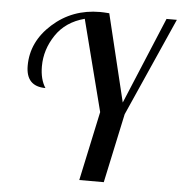

<svg xmlns="http://www.w3.org/2000/svg" viewBox="-53 -801 806 851"><g transform="rotate(5 350.0 -375.0)"><path d="M59 -485Q59 -592 147 -671Q235 -750 358 -750Q373 -750 399 -748L493 -359L654 -745H700L506 -308L440 0H331L397 -308L293 -714Q209 -692 165.5 -627Q122 -562 122 -488Q122 -430 146 -393Q59 -393 59 -485Z"/></g></svg>

Font: Lobster Two
Style: Italic
Weight: 400
Designer: Pablo Impallari
Foundry: Pablo Impallari. www.impallari.com
Version: Version 1.006